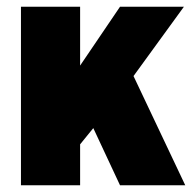

<svg xmlns="http://www.w3.org/2000/svg" viewBox="-20 -548 572 568"><path d="M42 0V-528H217V-354L335 -528H524L375 -323L528 0H335L256 -169L217 -121V0Z"/></svg>

Font: Archivo Condensed Black
Style: Regular
Weight: 900
Width: 3
Designer: Hector Gatti
Foundry: Omnibus-Type
Version: Version 2.001